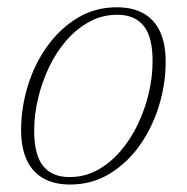

<svg xmlns="http://www.w3.org/2000/svg" viewBox="-20 -484 500 514"><path d="M292.5 -464.5Q335.5 -464.5 364.8 -447.8Q394 -431 408.8 -398.5Q423.5 -366 423.5 -319Q423.5 -259 405.5 -200.5Q387.5 -142 353.8 -94.5Q320 -47 272.8 -18.5Q225.5 10 168 10Q124.5 10 95.2 -7Q66 -24 51.2 -56.5Q36.5 -89 36.5 -135.5Q36.5 -195.5 54.5 -254.2Q72.5 -313 106.5 -360.2Q140.5 -407.5 187.5 -436Q234.5 -464.5 292.5 -464.5ZM166 -10Q206.5 -10 240.5 -28.5Q274.5 -47 302 -78.8Q329.5 -110.5 348.8 -150.8Q368 -191 378.2 -234.5Q388.5 -278 388.5 -320Q388.5 -385.5 364.5 -415Q340.5 -444.5 294 -444.5Q254 -444.5 219.8 -426Q185.5 -407.5 158 -376Q130.5 -344.5 111.2 -304Q92 -263.5 81.8 -220Q71.5 -176.5 71.5 -134.5Q71.5 -69 95.5 -39.5Q119.5 -10 166 -10Z"/></svg>

Font: Newsreader ExtraLight
Style: Italic
Weight: 250
Italic angle: -17°
Designer: Hugues Gentile
Foundry: Production Type
Version: Version 1.003